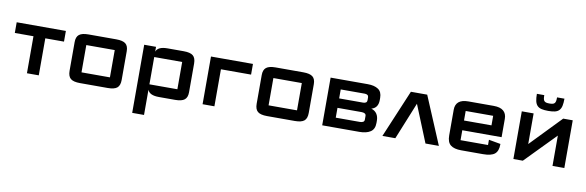

<svg xmlns="http://www.w3.org/2000/svg" viewBox="-58 -1237 6053 1982"><g transform="rotate(10 2968.5 -245.5)"><path d="M221 0V-388H25.5V-500H541V-388H345V0Z M650 -102V-403Q650 -457.5 679.8 -481.2Q709.5 -505 778 -505H1068Q1137 -505 1166.5 -481.2Q1196 -457.5 1196 -403V-102Q1196 -44 1167 -19.5Q1138 5 1068 5H778Q708.5 5 679.2 -19.5Q650 -44 650 -102ZM774 -107Q774 -107 774 -107Q774 -107 774 -107H1072Q1072 -107 1072 -107Q1072 -107 1072 -107V-393Q1072 -393 1072 -393Q1072 -393 1072 -393H774Q774 -393 774 -393Q774 -393 774 -393Z M1362 214V-500H1486V-450Q1496.5 -478 1526.2 -491.5Q1556 -505 1606 -505H1775Q1844.5 -505 1873.8 -480.5Q1903 -456 1903 -398V-97Q1903 -42.5 1873.2 -18.8Q1843.5 5 1775 5H1606Q1556 5 1526.2 -8.5Q1496.5 -22 1486 -50V214ZM1486 -107H1779Q1779 -107 1779 -107Q1779 -107 1779 -107V-393Q1779 -393 1779 -393Q1779 -393 1779 -393H1486Z M2062 0V-500H2502V-388H2186V0Z M2611 -102V-403Q2611 -457.5 2640.8 -481.2Q2670.5 -505 2739 -505H3029Q3098 -505 3127.5 -481.2Q3157 -457.5 3157 -403V-102Q3157 -44 3128 -19.5Q3099 5 3029 5H2739Q2669.5 5 2640.2 -19.5Q2611 -44 2611 -102ZM2735 -107Q2735 -107 2735 -107Q2735 -107 2735 -107H3033Q3033 -107 3033 -107Q3033 -107 3033 -107V-393Q3033 -393 3033 -393Q3033 -393 3033 -393H2735Q2735 -393 2735 -393Q2735 -393 2735 -393Z M3316 0V-500H3705Q3775 -500 3815.5 -473Q3856 -446 3856 -382.5V-360Q3856 -319.5 3838.8 -293.5Q3821.5 -267.5 3785.5 -257.5Q3823.5 -246.5 3843.5 -217Q3863.5 -187.5 3863.5 -143.5V-121Q3863.5 -55.5 3821 -27.8Q3778.5 0 3706 0ZM3440 -102H3692.5Q3713.5 -102 3726.5 -109.5Q3739.5 -117 3739.5 -134.5V-172.5Q3739.5 -190 3726.5 -197.5Q3713.5 -205 3692.5 -205H3440ZM3440 -304H3691.5Q3710.5 -304 3721.2 -312Q3732 -320 3732 -336V-366Q3732 -382 3721.2 -390Q3710.5 -398 3691.5 -398H3440Z M3947 0 4157.5 -500H4328.5L4539 0H4398.5L4240.5 -389L4082.5 0Z M4625 -125V-395Q4625 -448.5 4658.2 -476.8Q4691.5 -505 4760 -505H5025Q5093.5 -505 5127.2 -476.2Q5161 -447.5 5161 -393V-201H4749V-97Q4749 -97 4749 -97Q4749 -97 4749 -97H5037Q5037 -97 5037 -97Q5037 -97 5037 -97V-152L5161 -130V-125Q5161 -55 5124.5 -25Q5088 5 5002 5H4774Q4698.5 5 4661.8 -24.5Q4625 -54 4625 -125ZM4749 -303H5037V-403Q5037 -403 5037 -403Q5037 -403 5037 -403H4749Q4749 -403 4749 -403Q4749 -403 4749 -403Z M5320 0V-500H5444V-179L5754 -500H5854V0H5730V-318L5419 0ZM5442 -705H5519.5Q5519.5 -682 5522.2 -667Q5525 -652 5532.5 -643.8Q5540 -635.5 5553 -632.2Q5566 -629 5587 -629Q5607.5 -629 5620.2 -632.2Q5633 -635.5 5640.5 -643.8Q5648 -652 5650.8 -667Q5653.5 -682 5653.5 -705H5731Q5731 -659.5 5724.5 -629.8Q5718 -600 5701.5 -582.5Q5685 -565 5657.2 -558.2Q5629.5 -551.5 5587 -551.5Q5544.5 -551.5 5516.5 -558.2Q5488.5 -565 5472 -582.5Q5455.5 -600 5448.8 -629.8Q5442 -659.5 5442 -705Z"/></g></svg>

Font: Science Gothic
Style: Regular
Weight: 400
Designer: Thomas Phinney, Vassil Kateliev, Brandon Buerkle
Foundry: Font Detective LLC
Version: Version 1.018